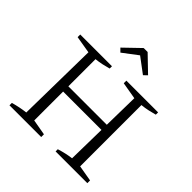

<svg xmlns="http://www.w3.org/2000/svg" viewBox="-221 -1062 1245 1245"><g transform="rotate(45 401.5 -439.0)"><path d="M470 0V-20Q498 -29 525 -35Q552 -41 577 -44L587 -605L470 -625V-649H761V-628Q736 -621 708.5 -615Q681 -609 651 -606V-44L761 -25V0ZM47 0V-22Q76 -30 103 -35.5Q130 -41 157 -44L166 -605L47 -625V-649H338V-628Q314 -621 286.5 -615Q259 -609 230 -606V-44L338 -25V0ZM197 -309V-357H618V-309ZM436 -878 545 -773 521 -750 417 -828 314 -750 291 -773 400 -878Z"/></g></svg>

Font: Piazzolla 24pt Light
Style: Regular
Weight: 300
Designer: Juan Pablo del Peral
Foundry: Huerta Tipografica
Version: Version 2.005